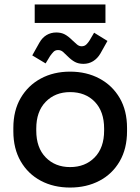

<svg xmlns="http://www.w3.org/2000/svg" viewBox="-20 -829 631 863"><path d="M40 -239V-254Q40 -332 73 -388.5Q106 -445 163.5 -476Q221 -507 295 -507Q369 -507 427 -476Q485 -445 518 -388.5Q551 -332 551 -254V-239Q551 -161 518 -104Q485 -47 427 -16.5Q369 14 295 14Q221 14 163.5 -16.5Q106 -47 73 -104Q40 -161 40 -239ZM448 -242V-251Q448 -328 406 -371.5Q364 -415 295 -415Q228 -415 185.5 -371.5Q143 -328 143 -251V-242Q143 -165 185.5 -121.5Q228 -78 295 -78Q363 -78 405.5 -121.5Q448 -165 448 -242ZM185 -544 125 -580 157 -637Q170 -660 189.5 -671.5Q209 -683 233 -683Q255 -683 271 -674.5Q287 -666 304 -649Q315 -639 325 -630Q335 -621 347 -621Q360 -621 368.5 -629.5Q377 -638 383 -648L403 -682L463 -645L431 -588Q418 -566 398.5 -554Q379 -542 355 -542Q333 -542 317 -550.5Q301 -559 284 -576Q273 -587 263.5 -595.5Q254 -604 241 -604Q228 -604 220 -595.5Q212 -587 205 -577ZM136 -726V-809H454V-726Z"/></svg>

Font: Space Grotesk Frontify Medium
Style: Regular
Weight: 500
Designer: Florian Karsten
Version: Version 2.000